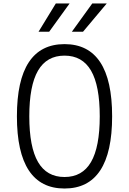

<svg xmlns="http://www.w3.org/2000/svg" viewBox="-20 -1067 740 1101"><path d="M350 14Q214 14 145.5 -89.5Q77 -193 77 -400Q77 -607 145.5 -710.5Q214 -814 350 -814Q486 -814 554.5 -710.5Q623 -607 623 -400Q623 -193 554.5 -89.5Q486 14 350 14ZM350 -52Q452 -52 502 -138Q552 -224 552 -400Q552 -576 502 -662Q452 -748 350 -748Q248 -748 198 -662Q148 -576 148 -400Q148 -224 198 -138Q248 -52 350 -52ZM201 -885 300 -1047H379L262 -885ZM392 -885 509 -1047H592L456 -885Z"/></svg>

Font: Martian Mono SemiExpanded ExtraLight
Style: Regular
Weight: 250
Monospace: yes
Version: Version 0.930